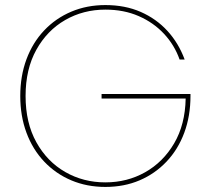

<svg xmlns="http://www.w3.org/2000/svg" viewBox="-20 -730 832 758"><path d="M709 -495H689Q669 -552 627.5 -596.5Q586 -641 527.5 -666.5Q469 -692 396 -692Q309 -692 237.5 -651Q166 -610 123.5 -533.5Q81 -457 81 -351Q81 -245 123.5 -168.5Q166 -92 237.5 -51Q309 -10 396 -10Q482 -10 553 -50Q624 -90 667.5 -164Q711 -238 713 -341H381V-359H732V-351Q732 -272 707.5 -206Q683 -140 637.5 -92Q592 -44 531 -18Q470 8 396 8Q323 8 261.5 -18Q200 -44 154.5 -92Q109 -140 84.5 -206Q60 -272 60 -351Q60 -430 84.5 -496Q109 -562 154.5 -610Q200 -658 261.5 -684Q323 -710 396 -710Q474 -710 535.5 -683Q597 -656 641 -608Q685 -560 709 -495Z"/></svg>

Font: Poppins Devanagari Thin
Style: Regular
Weight: 100
Designer: Ninad Kale (Devanagari), Jonny Pinhorn (Latin)
Foundry: Indian Type Foundry
Version: 4.005